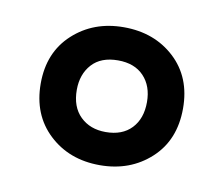

<svg xmlns="http://www.w3.org/2000/svg" viewBox="-45 -776 453 388"><g transform="rotate(10 181.5 -581.5)"><path d="M181 -440Q118 -440 76.5 -479Q35 -518 35 -582Q35 -646 77 -684.5Q119 -723 181 -723Q244 -723 285.5 -684.5Q327 -646 327 -582Q327 -517 285 -478.5Q243 -440 181 -440ZM181 -508Q215 -508 234 -528Q253 -548 253 -582Q253 -615 234 -635Q215 -655 181 -655Q146 -655 127.5 -634.5Q109 -614 109 -582Q109 -547 129 -527.5Q149 -508 181 -508Z"/></g></svg>

Font: Noto Sans Thai Looped ExtraCondensed SemiBold
Style: Regular
Weight: 600
Width: 2
Designer: Sasikarn Vongin, Ben Mitchell
Foundry: The Fontpad Ltd
Version: Version 1.001; ttfautohint (v1.8.4.7-5d5b)